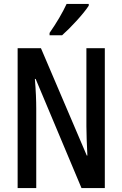

<svg xmlns="http://www.w3.org/2000/svg" viewBox="-20 -960 625 980"><path d="M433 -931V-940H320C299 -895 270 -845 233 -792V-780H297C340 -818 407 -890 433 -931ZM515 0V-714H421V-316C421 -278 423 -228 426 -166H423L189 -714H70V0H165V-406C165 -447 163 -498 158 -557H162L396 0Z"/></svg>

Font: Noto Sans Myanmar ExtraCondensed Medium
Style: Regular
Weight: 500
Width: 2
Designer: Monotype Design Team
Foundry: Monotype Imaging Inc.
Version: Version 2.107